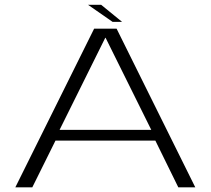

<svg xmlns="http://www.w3.org/2000/svg" viewBox="-20 -800 900 820"><path d="M45.5 0H118L217 -199.5H643.5L741.5 0H814L478 -677.5H382ZM234.5 -245.5 429.5 -638.5H431L626 -245.5ZM461 -706.5H501.5L412 -779.5H356Z"/></svg>

Font: Anybody Expanded Light
Style: Regular
Weight: 300
Width: 7
Version: Version 1.113;gftools[0.9.25]